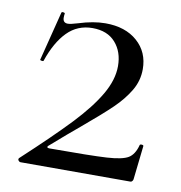

<svg xmlns="http://www.w3.org/2000/svg" viewBox="-62 -549 574 608"><g transform="rotate(10 224.5 -245.5)"><path d="M294 -353Q294 -399 268 -428.5Q242 -458 194 -458Q146 -458 113 -424.5Q80 -391 59 -329Q58 -327 52.5 -328Q47 -329 48 -331L88 -489Q89 -492 94.5 -491Q100 -490 99 -487Q98 -482 98 -475Q98 -458 114 -458Q123 -458 146 -465Q193 -480 232 -480Q296 -480 334.5 -446Q373 -412 373 -357Q373 -320 354 -288Q335 -256 304 -226Q273 -196 211 -144Q177 -116 120 -66Q117 -63 118.5 -61Q120 -59 125 -59Q259 -59 309 -62Q359 -65 378 -76.5Q397 -88 405 -119Q406 -122 411.5 -121.5Q417 -121 417 -118L405 -11Q405 -7 402.5 -3.5Q400 0 396 0H43Q39 0 36 -4Q33 -8 36 -12Q131 -100 184.5 -156.5Q238 -213 266 -261Q294 -309 294 -353Z"/></g></svg>

Font: Cormorant SC Medium
Style: Regular
Weight: 500
Designer: Christian Thalmann (Catharsis Fonts)
Version: Version 3.000